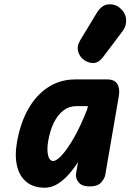

<svg xmlns="http://www.w3.org/2000/svg" viewBox="-20 -872 619 898"><path d="M190 6Q138 6 104.8 -20.2Q71.5 -46.5 59.8 -95.2Q48 -144 60 -210.5Q76 -299.5 113.5 -364.5Q151 -429.5 206.8 -465Q262.5 -500.5 332 -500.5H481.5Q516 -500.5 529 -478.8Q542 -457 535.5 -421L472 -52.5Q469 -37 453 -18.5Q437 0 398 0Q364 0 347.8 -19Q331.5 -38 336 -62.5L345 -114Q319.5 -74.5 293.5 -47.8Q267.5 -21 241.8 -7.5Q216 6 190 6ZM205 -210.5Q198.5 -169.5 205.2 -144.2Q212 -119 229 -119Q244 -119 269.5 -146.5Q295 -174 326 -228Q357 -282 388 -361L391 -375.5H336Q302.5 -375.5 276 -355Q249.5 -334.5 231.5 -297.5Q213.5 -260.5 205 -210.5ZM377.5 -588.5Q354.5 -602.5 346.2 -628.8Q338 -655 354.5 -682.5L431.5 -810Q455.5 -850 488.2 -851.8Q521 -853.5 544 -832Q567.5 -811 569.8 -781Q572 -751 553.5 -726.5L461 -604Q442.5 -579.5 420.8 -577.5Q399 -575.5 377.5 -588.5Z"/></svg>

Font: Edu VIC WA NT Hand
Style: Regular
Weight: 400
Designer: Tina and Corey Anderson, Eben Sorkin, Mirko Velimirovic
Foundry: Google for Education
Version: Version 1.000